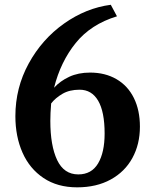

<svg xmlns="http://www.w3.org/2000/svg" viewBox="-20 -788 656 824"><path d="M46 -289.5Q46 -411 103.2 -515.5Q160.5 -620 254.8 -686.8Q349 -753.5 455.5 -767.5L482 -718Q370 -684 305 -603.5Q240 -523 212 -411.5Q238.5 -440.5 277.2 -458.5Q316 -476.5 366.5 -476.5Q431.5 -476.5 480 -448.2Q528.5 -420 554.5 -367.5Q580.5 -315 580.5 -244.5Q580.5 -169 548.2 -110Q516 -51 455 -17.5Q394 16 311 16Q226.5 16 166.8 -24Q107 -64 76.5 -133.2Q46 -202.5 46 -289.5ZM199.5 -344Q196 -302 196 -269Q196 -163 225.2 -101.2Q254.5 -39.5 316 -39.5Q373 -39.5 401 -86.8Q429 -134 429 -215Q429 -308.5 401.2 -355.8Q373.5 -403 321.5 -403Q278 -403 247.8 -385.2Q217.5 -367.5 199.5 -344Z"/></svg>

Font: Merriweather Text
Style: Bold
Weight: 700
Designer: Eben Sorkin
Foundry: Eben Sorkin
Version: Version 2.100